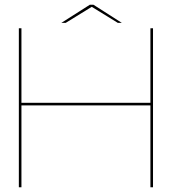

<svg xmlns="http://www.w3.org/2000/svg" viewBox="-20 -795 776 815"><path d="M60 0H71V-347.5H618.5V0H629.5V-675H618.5V-358.5H71V-675H60ZM240.5 -698H259L369.5 -766L480 -698H497L376.5 -775H361.5Z"/></svg>

Font: Anybody Expanded Thin
Style: Regular
Weight: 250
Width: 7
Version: Version 1.113;gftools[0.9.25]